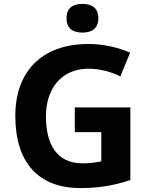

<svg xmlns="http://www.w3.org/2000/svg" viewBox="-20 -1014 764 978"><path d="M400 -994C355 -994 319 -977 319 -921C319 -866 355 -848 400 -848C444 -848 481 -866 481 -921C481 -977 444 -994 400 -994ZM361 -467V-341H496V-192C470 -187 443 -182 400 -182C268 -182 214 -281 214 -421C214 -568 298 -664 430 -664C491 -664 549 -647 593 -625L643 -746C583 -772 507 -790 431 -790C191 -790 58 -648 58 -424C58 -184 177 -56 390 -56C492 -56 569 -72 644 -97V-467Z"/></svg>

Font: Noto Sans Malayalam UI
Style: Bold
Weight: 700
Designer: Jelle Bosma - Monotype Design Team
Foundry: Monotype Imaging Inc.
Version: Version 2.104